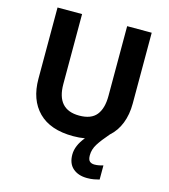

<svg xmlns="http://www.w3.org/2000/svg" viewBox="-134 -819 1015 1156"><g transform="rotate(15 373.5 -241.0)"><path d="M498 95Q498 122 509 132Q520 142 539 142Q553 142 568.5 139Q584 136 593 133V221Q578 225 559.5 228.5Q541 232 517 232Q462 232 428.5 203Q395 174 395 118Q395 62 443 4Q409 10 371 10Q228 10 154 -64.5Q80 -139 80 -270V-714H233V-278Q233 -119 374 -119Q448 -119 481 -160Q514 -201 514 -279V-714H667V-272Q667 -204 645.5 -149Q624 -94 582 -57Q541 -10 519.5 24Q498 58 498 95Z"/></g></svg>

Font: Noto Sans Meetei Mayek
Style: Bold
Weight: 700
Designer: Monotype Design Team and Neelakash Kshetrimayum
Foundry: Monotype Imaging Inc.
Version: Version 2.002; ttfautohint (v1.8.4.7-5d5b)